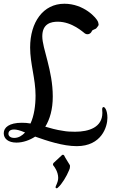

<svg xmlns="http://www.w3.org/2000/svg" viewBox="-35 -716 633 1026"><path d="M274 -600C351 -600 410 -543 419 -537C423 -534 428 -533 433 -533C442 -533 451 -539 455 -548C460 -561 475 -556 483 -569C487 -576 492 -578 492 -585C492 -589 490 -592 489 -599C481 -621 413 -696 309 -696C196 -696 126 -598 126 -462C126 -375 155 -295 155 -206C155 -151 147 -97 128 -56C113 -59 98 -60 82 -60C14 -60 -15 -35 -15 -4C-15 25 9 46 53 46C88 46 124 33 153 14C215 36 301 65 375 65C508 65 539 -39 539 -86C539 -129 524 -144 519 -144C514 -144 511 -140 511 -132C511 -124 512 -118 512 -113C512 -36 441 -12 366 -12C343 -12 321 -13 301 -17C265 -22 235 -31 207 -39C231 -78 247 -131 247 -200C247 -341 191 -456 191 -522C191 -590 238 -600 274 -600ZM41 21C20 21 10 10 10 -1C10 -8 13 -24 40 -24C53 -24 71 -20 99 -8C83 9 64 21 41 21ZM338 166C335 160 310 122 308 115C306 112 304 111 301 111C297 111 297 112 294 115L252 154C249 157 248 160 248 163C248 165 249 168 252 171C254 173 276 201 276 235C276 248 271 262 264 277C263 280 262 282 262 284C262 288 264 290 267 290C271 290 272 289 275 286C295 269 321 226 334 194C338 186 339 180 339 173C339 170 339 168 338 166Z"/></svg>

Font: Engagement
Style: Regular
Weight: 400
Designer: Astigmatic (AOETI)
Foundry: Astigmatic (AOETI)
Version: Version 1.000